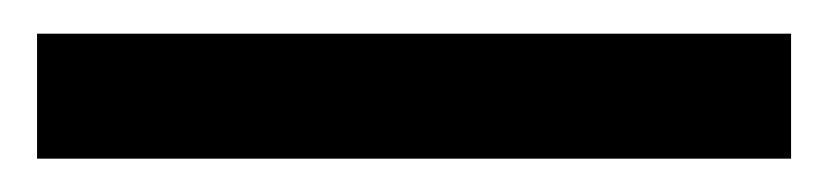

<svg xmlns="http://www.w3.org/2000/svg" viewBox="-20 -20 491 114"><path d="M449.7 0V74.2H2V0Z"/></svg>

Font: Vazirmatn FD
Style: Regular
Weight: 400
Designer: Saber Rastikerdar
Foundry: Saber Rastikerdar
Version: Version 33.001